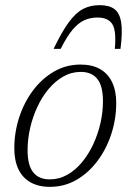

<svg xmlns="http://www.w3.org/2000/svg" viewBox="-20 -715 506 745"><path d="M293 -464.5Q337.5 -464.5 368.2 -447Q399 -429.5 415 -396Q431 -362.5 431 -315.5Q431 -254 412.2 -196Q393.5 -138 359 -91.5Q324.5 -45 277.5 -17.5Q230.5 10 173.5 10Q129 10 98 -7.8Q67 -25.5 51.2 -59Q35.5 -92.5 35.5 -139.5Q35.5 -200.5 54.2 -258.8Q73 -317 107.5 -363.2Q142 -409.5 189 -437Q236 -464.5 293 -464.5ZM173 -19Q209.5 -19 241 -36.8Q272.5 -54.5 298 -85.2Q323.5 -116 341.8 -155.2Q360 -194.5 369.8 -237.2Q379.5 -280 379.5 -322Q379.5 -381 357.8 -408.5Q336 -436 293.5 -436Q257 -436 225.5 -418Q194 -400 168.5 -369.5Q143 -339 124.8 -299.8Q106.5 -260.5 96.8 -217.5Q87 -174.5 87 -132.5Q87 -74 108.8 -46.5Q130.5 -19 173 -19ZM358 -647Q330 -647 306.5 -636.2Q283 -625.5 261 -599Q239 -572.5 215.5 -525.5H188Q220 -592 247 -628.8Q274 -665.5 302.2 -680.2Q330.5 -695 366.5 -695Q403.5 -695 424 -679.8Q444.5 -664.5 450.2 -627.8Q456 -591 447.5 -525.5H425.5Q432 -595 416 -621Q400 -647 358 -647Z"/></svg>

Font: Newsreader Light
Style: Italic
Weight: 300
Italic angle: -17°
Designer: Hugues Gentile
Foundry: Production Type
Version: Version 1.003